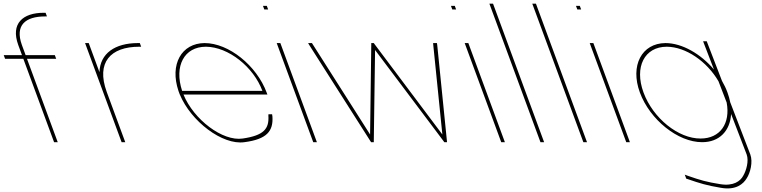

<svg xmlns="http://www.w3.org/2000/svg" viewBox="-205 -789 4175 1052"><path d="M34.8 -719H44.8L52.2 -699H42.2C-66.8 -699 -123.7 -650 -85.2 -543L-64.6 -487H85.4H95.4L102.8 -467H92.8H-57.2L107.6 -20L111.3 -10H91.3L87.6 -20L-77.2 -467H-167.2H-177.2L-184.6 -487H-174.6H-84.6L-105.2 -543C-147.4 -660 -80.2 -719 34.8 -719Z M339.9 -393.6C343.5 -496.5 425 -553 551.1 -553H561.1L568.4 -533H558.4C399.9 -533 321.3 -446.6 379.4 -286.4L381 -282L384.7 -272L477.6 -20L481.3 -10H461.3L457.6 -20L364.7 -272L361 -282C360.5 -283.4 360 -284.7 359.5 -286.1L264.8 -543L261.1 -553H281.1L284.8 -543Z M792.9 -291H1232.7C1184.4 -422 1046.8 -532 923.4 -533C804.3 -533 748.1 -427.2 792.9 -291ZM780.3 -271H780.1L776.4 -281L772.7 -291H772.8C724 -436.3 789.3 -552 916.1 -553C1048.1 -553 1201.4 -430 1256.4 -281L1260.1 -271H1250.1H800.3C856.1 -134.1 1014.9 -13.4 1124.9 -30C1240.7 -47 1270.4 -83 1265.5 -156L1265.9 -163H1285.9L1287.7 -150C1292.8 -71 1257.4 -26 1134.3 -10C1013.7 7.6 840.6 -124.9 780.3 -271Z M1253.2 -737H1243.2L1235.8 -757H1245.8H1246.8H1256.8L1264.2 -737H1254.2ZM1314.8 -543 1311.1 -553H1331.1L1334.8 -543L1527.6 -20L1531.3 -10H1511.3L1507.6 -20Z M1490.9 -540 1483.1 -553H1504.1L1508.6 -546L1822.8 -52L1829.3 -547L1829.1 -553H1843.1L1847.3 -547L2218.8 -52L2168.6 -546L2168.1 -553H2189.1L2190.9 -540L2243.7 -17L2244.3 -10H2229.3L2225.1 -16L1850.1 -515L1843.1 -16L1843.3 -10H1828.3L1823.7 -17Z M2283.2 -737H2273.2L2265.8 -757H2275.8H2276.8H2286.8L2294.2 -737H2284.2ZM2344.8 -543 2341.1 -553H2361.1L2364.8 -543L2557.6 -20L2561.3 -10H2541.3L2537.6 -20Z M2480.1 -759 2476.4 -769H2496.4L2500.1 -759L2772.6 -20L2776.3 -10H2756.3L2752.6 -20Z M2715.1 -759 2711.4 -769H2731.4L2735.1 -759L3007.6 -20L3011.3 -10H2991.3L2987.6 -20Z M2968.2 -737H2958.2L2950.8 -757H2960.8H2961.8H2971.8L2979.2 -737H2969.2ZM3029.8 -543 3026.1 -553H3046.1L3049.8 -543L3242.6 -20L3246.3 -10H3226.3L3222.6 -20Z M3301 -282C3246.4 -430 3311.4 -552 3441.1 -553C3532.6 -553 3635 -493.4 3707 -407.9L3651.1 -553L3647.4 -563H3667.4L3671.1 -553L3750.8 -345.9C3762.9 -325.3 3773.1 -303.9 3781 -282C3787.7 -263.7 3792.7 -245.8 3796.1 -228.5C3832.7 -133.3 3869.4 -38.2 3906 57C3921.5 99 3905.6 159 3886.3 188C3868.4 218 3828 255 3744.5 240C3666.7 227 3631.7 216 3561.8 192L3555.1 190L3547 168L3563.2 174C3632 198 3665.7 208 3741.1 220C3814.6 232 3851.9 203 3867.2 174C3883.8 146 3899.3 93 3886 57L3800.8 -164.3C3795.7 -73.1 3737.1 -9.3 3641.3 -10C3509.3 -10 3356 -133 3301 -282ZM3321 -282C3373 -141 3512.3 -29 3633.9 -30C3740.6 -30 3798 -112.7 3776.5 -227.3L3731.6 -343.9C3667.6 -453.1 3552.9 -532.2 3448.4 -533C3326.4 -533 3269.4 -422 3321 -282Z"/></svg>

Font: Nordica Plus
Style: NordicaClassicUltraLightOpObl
Weight: 300
Version: Version 1